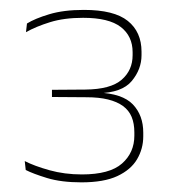

<svg xmlns="http://www.w3.org/2000/svg" viewBox="-20 -726 346 388"><path d="M144.5 -357.5Q104 -357.5 75.2 -366.2Q46.5 -375 32 -382.5L30 -400.5Q49.5 -390.5 80 -382Q110.5 -373.5 145.5 -373.5Q201.5 -373.5 226.5 -395.5Q251.5 -417.5 251.5 -452V-458.5Q251.5 -476.5 246 -489.8Q240.5 -503 228.5 -511.8Q216.5 -520.5 198.2 -525Q180 -529.5 154.5 -529.5L85 -530V-544.5L152.5 -545Q203.5 -545.5 225.8 -564.8Q248 -584 248 -614.5V-620.5Q248 -653 224 -671.5Q200 -690 148 -690Q109.5 -690 81.2 -681.2Q53 -672.5 32.5 -661L34.5 -678.5Q50.5 -688.5 79.5 -697.2Q108.5 -706 149.5 -706Q210.5 -706 238.2 -683.8Q266 -661.5 266 -621.5V-614.5Q266 -586 246.2 -562.2Q226.5 -538.5 177.5 -537.5H174.5L177.5 -539Q227.5 -537 248.5 -515Q269.5 -493 269.5 -458V-450.5Q269.5 -425.5 257 -404.2Q244.5 -383 217.2 -370.2Q190 -357.5 144.5 -357.5Z"/></svg>

Font: Anek Gujarati Thin
Style: Regular
Weight: 250
Version: Version 1.003